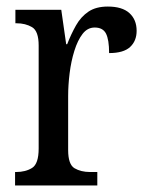

<svg xmlns="http://www.w3.org/2000/svg" viewBox="-20 -566 449 586"><path d="M26 0V-41H29Q58 -41 78 -53.5Q98 -66 98 -113V-427Q98 -471 78 -483Q58 -495 30 -495H27V-536H167L182 -431H185Q197 -462 212 -488.5Q227 -515 250 -530.5Q273 -546 309 -546Q353 -546 375 -526Q397 -506 397 -472Q397 -441 377 -422.5Q357 -404 313 -404Q313 -445 303.5 -463.5Q294 -482 269 -482Q247 -482 232 -462.5Q217 -443 207 -411Q197 -379 192.5 -342.5Q188 -306 188 -273V-108Q188 -64 207.5 -52.5Q227 -41 255 -41H277V0Z"/></svg>

Font: Noto Serif Sinhala Condensed
Style: Regular
Weight: 400
Width: 3
Designer: Jelle Bosma - Monotype Design Team
Foundry: Monotype Imaging Inc.
Version: Version 2.007; ttfautohint (v1.8.4.7-5d5b)